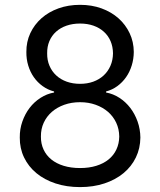

<svg xmlns="http://www.w3.org/2000/svg" viewBox="-20 -757 656 787"><path d="M308.2 9.9Q253.2 9.9 207.6 -5.1Q161.9 -20.2 129.3 -47.2Q96.6 -74.2 78.7 -111.5Q60.7 -148.8 61.1 -193.2Q60.7 -227.6 71.6 -258.7Q82.4 -289.8 101.2 -314.5Q120 -339.1 146 -355.8Q171.9 -372.5 201.7 -377.8V-382.1Q175.8 -388.8 154.7 -404.1Q133.5 -419.4 118.6 -440.7Q103.7 -462 95.7 -488.5Q87.7 -514.9 88.1 -544Q87.7 -585.6 104.2 -620.9Q120.7 -656.2 150 -682.2Q179.3 -708.1 219.8 -722.7Q260.3 -737.2 308.2 -737.2Q355.8 -737.2 396 -722.7Q436.1 -708.1 465.4 -682.2Q494.7 -656.2 511.4 -620.9Q528.1 -585.6 528.4 -544Q528.1 -514.9 519.9 -488.5Q511.7 -462 496.8 -440.7Q481.9 -419.4 461.1 -404.1Q440.3 -388.8 414.8 -382.1V-377.8Q444.2 -372.5 469.8 -355.8Q495.4 -339.1 514.2 -314.5Q533 -289.8 544 -258.7Q555 -227.6 555.4 -193.2Q555 -148.8 536.9 -111.5Q518.8 -74.2 486.2 -47.2Q453.5 -20.2 408 -5.1Q362.6 9.9 308.2 9.9ZM308.2 -68.2Q345.2 -68.2 374.8 -77.4Q404.5 -86.6 425.2 -103.5Q446 -120.4 457.2 -144.4Q468.4 -168.3 468.8 -197.4Q468.4 -228.3 456.3 -254.1Q444.2 -279.8 422.8 -298.5Q401.3 -317.1 372 -327.6Q342.7 -338.1 308.2 -338.1Q273.1 -338.1 243.6 -327.6Q214.1 -317.1 192.6 -298.5Q171.2 -279.8 159.3 -254.1Q147.4 -228.3 147.7 -197.4Q147.4 -168.3 158.4 -144.4Q169.4 -120.4 190.2 -103.5Q210.9 -86.6 240.9 -77.4Q271 -68.2 308.2 -68.2ZM308.2 -413.4Q337.7 -413.4 362.2 -422.2Q386.7 -431.1 404.7 -447.6Q422.6 -464.1 432.7 -487.2Q442.8 -510.3 443.2 -538.4Q442.8 -566.1 433.1 -588.6Q423.3 -611.2 405.5 -627.1Q387.8 -643.1 363.1 -651.8Q338.4 -660.5 308.2 -660.5Q277.7 -660.5 252.7 -651.8Q227.6 -643.1 209.9 -627.1Q192.1 -611.2 182.5 -588.6Q172.9 -566.1 173.3 -538.4Q172.9 -510.3 182.9 -487.2Q192.8 -464.1 210.8 -447.6Q228.7 -431.1 253.6 -422.2Q278.4 -413.4 308.2 -413.4Z"/></svg>

Font: Interop
Style: Regular
Weight: 400
Designer: Rasmus Andersson, Google, Jang Haemin
Foundry: jhaemin
Version: Version 1.008